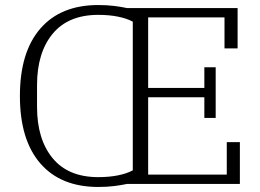

<svg xmlns="http://www.w3.org/2000/svg" viewBox="-20 -730 1032 762"><path d="M370 12Q221 12 140 -81.5Q59 -175 59 -349Q59 -523 140 -616.5Q221 -710 370 -710Q404 -710 432.5 -706.5Q461 -703 484 -698H923V-538H871V-661H568V-381H791V-463H836V-262H791V-344H568V-37H880V-166H932V0H484Q461 5 432.5 8.5Q404 12 370 12ZM370 -27Q413 -27 448 -34Q483 -41 507 -54V-644Q483 -657 448 -664Q413 -671 370 -671Q251 -671 189 -596Q127 -521 127 -392V-306Q127 -177 189 -102Q251 -27 370 -27Z"/></svg>

Font: IBM Plex Serif Light
Style: Regular
Weight: 300
Designer: Mike Abbink, Paul van der Laan, Pieter van Rosmalen
Foundry: Bold Monday
Version: Version 3.001